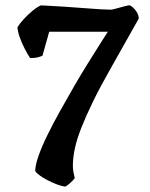

<svg xmlns="http://www.w3.org/2000/svg" viewBox="-20 -585 559 714"><path d="M222 109Q208 107 191 100.5Q174 94 157.5 85.5Q141 77 128.5 68Q116 59 111 51Q111 30 123 -4.5Q135 -39 156 -82Q177 -125 203 -171.5Q229 -218 255.5 -264Q282 -310 307.5 -350.5Q333 -391 352 -421.5Q371 -452 381 -467H163L138 -378Q135 -376 123 -372.5Q111 -369 92 -369Q82 -384 71.5 -404.5Q61 -425 53.5 -446Q46 -467 45 -484Q53 -497 68 -513.5Q83 -530 100.5 -544.5Q118 -559 132 -565Q137 -565 162 -563.5Q187 -562 221 -560Q255 -558 290 -555Q325 -552 353 -550.5Q381 -549 392 -549Q397 -549 413 -553.5Q429 -558 444.5 -562Q460 -566 463 -565Q474 -560 485 -545.5Q496 -531 496 -516L389 -326Q351 -259 325 -205.5Q299 -152 282.5 -110Q266 -68 258.5 -33.5Q251 1 251 31Q251 43 253 54.5Q255 66 258 77Q252 86 240 96.5Q228 107 222 109Z"/></svg>

Font: Texturina Medium 12pt SemiBold
Style: Regular
Weight: 600
Version: Version 1.002